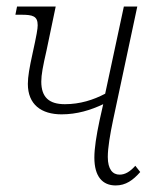

<svg xmlns="http://www.w3.org/2000/svg" viewBox="-20 -556 481 586"><path d="M168 -207C215 -207 257 -220 295 -238L284 -189C274 -142 268 -103 268 -75C268 -17 293 10 333 10C364 10 386 -6 408 -31L393 -50C376 -31 361 -23 345 -23C324 -23 309 -39 309 -77C309 -105 316 -146 325 -189L399 -536H358L301 -270C265 -251 224 -238 178 -238C130 -238 106 -259 106 -307C106 -328 111 -354 122 -402L150 -536H32L27 -511H45C80 -511 95 -507 95 -479C95 -468 92 -450 79 -391C70 -350 65 -322 65 -300C65 -237 106 -207 168 -207Z"/></svg>

Font: Noto Serif Condensed ExtraLight
Style: Italic
Weight: 200
Width: 3
Italic angle: -12°
Designer: Monotype Design Team
Foundry: Monotype Imaging Inc.
Version: Version 2.013